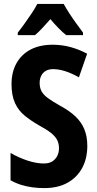

<svg xmlns="http://www.w3.org/2000/svg" viewBox="-20 -953 497 983"><path d="M427 -206Q427 -142 401 -93.5Q375 -45 326 -17.5Q277 10 207 10Q175 10 145.5 6Q116 2 88.5 -6.5Q61 -15 34 -30V-170Q75 -146 120.5 -131Q166 -116 204 -116Q231 -116 247.5 -126.5Q264 -137 273 -154.5Q282 -172 282 -194Q282 -218 272.5 -236.5Q263 -255 241 -272.5Q219 -290 180 -311Q140 -334 107.5 -360Q75 -386 57 -425Q39 -464 39 -522Q39 -584 64.5 -629.5Q90 -675 137 -699.5Q184 -724 250 -724Q297 -724 341 -712Q385 -700 426 -678L384 -557Q347 -578 314 -588.5Q281 -599 252 -599Q229 -599 214 -590Q199 -581 191 -565Q183 -549 183 -529Q183 -504 192.5 -486Q202 -468 225 -451Q248 -434 289 -411Q335 -386 365.5 -357.5Q396 -329 411.5 -292Q427 -255 427 -206ZM306 -933Q318 -911 334.5 -885.5Q351 -860 369.5 -834.5Q388 -809 405 -786V-773H319Q300 -788 279.5 -809Q259 -830 238 -855Q216 -830 196 -808.5Q176 -787 159 -773H71V-786Q87 -806 106 -832.5Q125 -859 143 -886Q161 -913 171 -933Z"/></svg>

Font: Noto Sans Display Condensed
Style: Bold
Weight: 700
Width: 3
Designer: Monotype Design Team
Foundry: Monotype Imaging Inc.
Version: Version 2.003